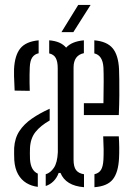

<svg xmlns="http://www.w3.org/2000/svg" viewBox="-20 -774 558 800"><path d="M41 -396.5Q40.5 -409.5 39.8 -425.2Q39 -441 38.5 -457Q38 -473 38.5 -486Q41.5 -544 64.8 -572.5Q88 -601 141 -606V-552Q124 -548.5 114.5 -534.8Q105 -521 104 -492.5Q103.5 -481 103.2 -463.8Q103 -446.5 103.2 -428.5Q103.5 -410.5 104 -395.5ZM330 6Q254 0 232 -53.5H224.5Q217 -33 203 -19Q189 -5 170.5 1V-48Q190 -53.5 204.5 -74.8Q219 -96 221 -140L220.5 -490.5Q220.5 -517 212.5 -532Q204.5 -547 185 -551.5V-606Q209.5 -604 226.8 -596.5Q244 -589 255.5 -575.5Q279 -601.5 329.5 -606V-552.5Q286.5 -543.5 286.5 -492.5V-109Q286.5 -79 297 -65.2Q307.5 -51.5 330 -48ZM329.5 -294.5V-344H411Q412 -396.5 412 -434.5Q412 -472.5 411 -492.5Q408 -543.5 373 -551.5V-606Q425.5 -601.5 449.2 -573.2Q473 -545 476 -486Q476.5 -471 477 -443Q477.5 -415 477.2 -377.5Q477 -340 475 -294.5ZM137.5 4.5Q111.5 1.5 90 -11.5Q68.5 -24.5 55.2 -48.2Q42 -72 39.5 -106.5Q39 -119.5 38.8 -132.5Q38.5 -145.5 39 -157.5Q41.5 -198.5 60.8 -227.8Q80 -257 112.5 -279.5Q145 -302 187 -321V-272Q149 -250.5 128 -224.2Q107 -198 105 -157.5Q104.5 -149 104.5 -136.2Q104.5 -123.5 105 -110.5Q108 -63.5 137.5 -50.5ZM373.5 6V-48Q392.5 -52.5 401 -66.5Q409.5 -80.5 411 -109Q412 -128 411.8 -152Q411.5 -176 410 -206H475Q476.5 -183.5 476.8 -159Q477 -134.5 476 -115Q473 -55.5 450.2 -26.8Q427.5 2 373.5 6ZM236 -640 306 -753.5H357.5L285.5 -640Z"/></svg>

Font: Big Shoulders Stencil Display Thin
Style: Regular
Weight: 400
Version: Version 2.001